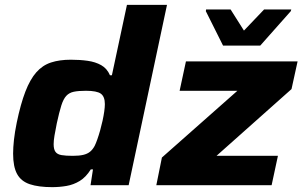

<svg xmlns="http://www.w3.org/2000/svg" viewBox="-20 -763 1246 791"><path d="M195 8Q139 8 103 -4Q67 -16 50.5 -46Q34 -76 34 -130Q34 -155 37.5 -187Q41 -219 49 -258Q65 -335 84.5 -385.5Q104 -436 129.5 -465Q155 -494 190 -505.5Q225 -517 272 -517Q309 -517 341 -512.5Q373 -508 397 -494.5Q421 -481 433 -453H441L503 -743H668L510 0H353L363 -65H354Q334 -33 308.5 -17.5Q283 -2 254 3Q225 8 195 8ZM280 -121Q306 -121 323 -125Q340 -129 351 -138Q362 -147 370 -162Q375 -172 381 -189Q387 -206 392.5 -225.5Q398 -245 402.5 -265.5Q407 -286 409.5 -304Q412 -322 412 -334Q412 -365 395.5 -377Q379 -389 334 -389Q303 -389 284 -385Q265 -381 253 -368Q241 -355 232.5 -328Q224 -301 214 -255Q208 -225 204.5 -204.5Q201 -184 201 -169Q201 -148 208.5 -137.5Q216 -127 233.5 -124Q251 -121 280 -121ZM624 0 647 -114 958 -389H720L746 -510H1206L1181 -396L872 -121H1125L1099 0ZM899 -575 828 -717 829 -724H930L985 -637L1068 -724H1180L1178 -717L1052 -575Z"/></svg>

Font: Saira SemiExpanded
Style: Bold Italic
Weight: 700
Width: 6
Italic angle: -12°
Designer: Hector Gatti with collaboration of the Omnibus-Type team
Foundry: Omnibus-Type
Version: Version 1.101